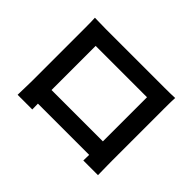

<svg xmlns="http://www.w3.org/2000/svg" viewBox="-139 -985 1277 1277"><g transform="rotate(45 500.0 -346.0)"><path d="M745 -580H262V-165H745ZM879 -612V-122Q879 -105 879.5 -71Q880 -37 880.5 -10.5Q881 16 881 17H743L744 -37H262L263 17H125Q125 16 125.5 -9Q126 -34 127 -68Q128 -102 128 -123V-612Q128 -681 126 -709Q208 -707 232 -707H782Q845 -707 881 -709Q879 -679 879 -612Z"/></g></svg>

Font: Noto Sans Korean Bold
Style: Bold
Weight: 700
Designer: Ryoko NISHIZUKA  (kana & ideographs); Paul D. Hunt (Latin, Greek & Cyrillic); Wenlong ZHANG  (bopomofo); Sandoll Communi
Foundry: Adobe Systems Incorporated
Version: Version 1.000;PS 1;hotconv 1.0.78;makeotf.lib2.5.61930